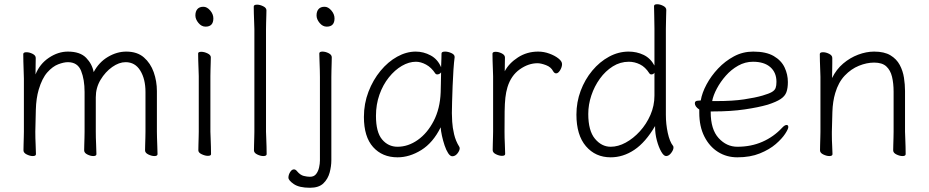

<svg xmlns="http://www.w3.org/2000/svg" viewBox="-20 -728 4394 908"><path d="M668 -293V-105Q668 -94 667.5 -76Q667 -58 666.5 -41.5Q666 -25 666 -17Q666 -5 681.5 2.5Q697 10 710 10Q725 10 725 1Q725 -11 724 -34Q723 -57 722.5 -78Q722 -99 722 -105V-297Q722 -344 707 -386.5Q692 -429 660.5 -456.5Q629 -484 577 -484Q533 -484 490.5 -459Q448 -434 423 -387Q416 -425 387.5 -454.5Q359 -484 301 -484Q255 -484 211.5 -455Q168 -426 148 -376Q148 -399 148.5 -420.5Q149 -442 149 -454Q149 -466 134 -473.5Q119 -481 105 -481Q90 -481 90 -472Q90 -461 90.5 -436.5Q91 -412 92 -389Q93 -366 93 -356V-105Q93 -98 92.5 -80Q92 -62 91.5 -43.5Q91 -25 91 -17Q91 -5 106.5 2.5Q122 10 135 10Q150 10 150 1Q150 -16 148.5 -45Q147 -74 147 -105Q148 -156 149.5 -209.5Q151 -263 163 -304Q179 -358 204 -386Q229 -414 255.5 -424Q282 -434 301 -434Q347 -434 363.5 -393Q380 -352 380 -293V-105Q380 -94 379.5 -76Q379 -58 378.5 -41.5Q378 -25 378 -17Q378 -5 393 2.5Q408 10 421 10Q436 10 436 1Q436 -16 434.5 -46.5Q433 -77 433 -105V-268Q433 -313 455.5 -350.5Q478 -388 510.5 -411Q543 -434 574 -434Q619 -434 643.5 -394Q668 -354 668 -293Z M952 -602Q989 -602 989 -641Q989 -661 974 -678.5Q959 -696 942 -696Q923 -696 913.5 -685Q904 -674 904 -655Q904 -637 918.5 -619.5Q933 -602 952 -602ZM920 -368V-105Q920 -98 919.5 -80Q919 -62 918.5 -43.5Q918 -25 918 -17Q918 -6 934 1.5Q950 9 963 9Q978 9 978 1Q978 -11 977.5 -34Q977 -57 976 -78Q975 -99 975 -105V-368Q975 -380 975.5 -398Q976 -416 976.5 -432.5Q977 -449 977 -457Q977 -468 961.5 -475.5Q946 -483 932 -483Q917 -483 917 -475Q917 -464 917.5 -442Q918 -420 919 -399Q920 -378 920 -368Z M1183 -590V-105Q1183 -98 1182.5 -80Q1182 -62 1181.5 -43.5Q1181 -25 1181 -17Q1181 -5 1196.5 2.5Q1212 10 1225 10Q1241 10 1241 1Q1241 -11 1240.5 -34Q1240 -57 1239 -78Q1238 -99 1238 -105V-590Q1238 -602 1238.5 -620Q1239 -638 1239.5 -654.5Q1240 -671 1240 -679Q1240 -691 1224.5 -698.5Q1209 -706 1196 -706Q1180 -706 1180 -697Q1180 -686 1180.5 -664Q1181 -642 1182 -621Q1183 -600 1183 -590Z M1525 -602Q1562 -602 1562 -641Q1562 -661 1547 -678.5Q1532 -696 1515 -696Q1496 -696 1486.5 -685Q1477 -674 1477 -655Q1477 -637 1491.5 -619.5Q1506 -602 1525 -602ZM1493 -364V31Q1493 46 1489 64Q1485 82 1475 95Q1465 108 1446 108Q1433 108 1416.5 104Q1400 100 1385 82Q1378 73 1370 73Q1360 73 1352 86Q1344 99 1344 112Q1344 125 1369.5 142.5Q1395 160 1446 160Q1488 160 1509.5 139Q1531 118 1539 88Q1547 58 1547 30V-364Q1547 -376 1547.5 -395Q1548 -414 1548.5 -431.5Q1549 -449 1549 -457Q1549 -469 1534 -476.5Q1519 -484 1505 -484Q1490 -484 1490 -475Q1490 -464 1491 -441Q1492 -418 1492.5 -396Q1493 -374 1493 -364Z M2130 -457V-459Q2130 -470 2114.5 -477Q2099 -484 2085 -484Q2068 -484 2068 -475Q2068 -468 2067.5 -450.5Q2067 -433 2066 -410Q2050 -448 2016.5 -466Q1983 -484 1946 -484Q1902 -484 1858.5 -460Q1815 -436 1779.5 -393Q1744 -350 1722.5 -294Q1701 -238 1701 -175Q1701 -81 1744.5 -32.5Q1788 16 1860 16Q1917 16 1972.5 -18.5Q2028 -53 2064 -126Q2065 -109 2070 -86Q2075 -63 2082.5 -40.5Q2090 -18 2099.5 -3.5Q2109 11 2119 11Q2133 11 2143.5 -2.5Q2154 -16 2154 -27Q2154 -30 2152 -34Q2135 -61 2127.5 -93Q2120 -125 2118.5 -152.5Q2117 -180 2117 -193Q2117 -211 2118 -246Q2119 -281 2120.5 -321.5Q2122 -362 2124.5 -398.5Q2127 -435 2130 -457ZM2066 -386Q2065 -361 2065 -333.5Q2065 -306 2064 -291Q2061 -214 2031 -156Q2001 -98 1955.5 -66Q1910 -34 1860 -34Q1816 -34 1787 -68.5Q1758 -103 1758 -180Q1758 -234 1774.5 -280.5Q1791 -327 1819 -362Q1847 -397 1880.5 -416.5Q1914 -436 1947 -436Q1970 -436 1995 -422.5Q2020 -409 2039 -380Q2042 -376 2048 -376Q2053 -376 2058.5 -379Q2064 -382 2066 -386Z M2312 -367V-106Q2312 -99 2311.5 -81Q2311 -63 2310.5 -44.5Q2310 -26 2310 -18Q2310 -6 2325.5 1.5Q2341 9 2354 9Q2369 9 2369 0Q2369 -17 2367.5 -46Q2366 -75 2366 -106Q2366 -163 2366.5 -201Q2367 -239 2370 -266Q2373 -293 2380 -316Q2397 -371 2438 -400Q2479 -429 2522 -429Q2538 -429 2562 -420Q2586 -411 2596 -391Q2602 -381 2610 -381Q2620 -381 2629 -396Q2638 -411 2638 -425Q2638 -438 2621 -451.5Q2604 -465 2578 -474.5Q2552 -484 2525 -484Q2472 -484 2429.5 -456.5Q2387 -429 2367 -391Q2367 -409 2367.5 -426.5Q2368 -444 2368 -456Q2368 -468 2353 -475.5Q2338 -483 2324 -483Q2309 -483 2309 -474Q2309 -463 2309.5 -441Q2310 -419 2311 -398Q2312 -377 2312 -367Z M3078 -132V-128Q3078 -95 3086.5 -63.5Q3095 -32 3107 -11Q3119 10 3130 10Q3143 10 3154 -4.5Q3165 -19 3165 -30Q3165 -36 3163 -38Q3147 -58 3138 -99.5Q3129 -141 3129 -185V-592Q3129 -618 3130 -643.5Q3131 -669 3131 -681Q3131 -693 3116 -700.5Q3101 -708 3088 -708Q3073 -708 3073 -699Q3073 -682 3074 -653Q3075 -624 3075 -593V-418Q3056 -453 3023.5 -468.5Q2991 -484 2953 -484Q2905 -484 2860.5 -460Q2816 -436 2781 -394Q2746 -352 2726 -298.5Q2706 -245 2706 -186Q2706 -89 2751 -36.5Q2796 16 2868 16Q2927 16 2980 -19.5Q3033 -55 3078 -132ZM3075 -384V-276Q3075 -228 3056 -184.5Q3037 -141 3006 -107Q2975 -73 2939 -53.5Q2903 -34 2868 -34Q2825 -34 2793.5 -72Q2762 -110 2762 -189Q2762 -233 2776.5 -276.5Q2791 -320 2817 -356Q2843 -392 2878 -414Q2913 -436 2954 -436Q2981 -436 3006.5 -423.5Q3032 -411 3051 -381Q3054 -376 3060 -376Q3070 -376 3075 -384Z M3341 -201H3353Q3436 -201 3501 -210.5Q3566 -220 3611 -233Q3651 -246 3671.5 -259.5Q3692 -273 3699 -292Q3706 -311 3706 -340Q3706 -376 3690.5 -409Q3675 -442 3639 -463Q3603 -484 3542 -484Q3493 -484 3451 -461.5Q3409 -439 3376 -404Q3343 -369 3321.5 -329Q3300 -289 3294 -253Q3294 -253 3289.5 -252.5Q3285 -252 3283 -252Q3266 -252 3266 -240Q3266 -224 3287 -210V-195Q3287 -130 3311 -82.5Q3335 -35 3375.5 -9.5Q3416 16 3467 16Q3528 16 3573.5 -2.5Q3619 -21 3648.5 -46.5Q3678 -72 3693 -95Q3708 -118 3708 -127Q3708 -137 3700 -137Q3691 -137 3679 -124Q3639 -81 3585.5 -57.5Q3532 -34 3467 -34Q3416 -34 3378.5 -75Q3341 -116 3341 -198ZM3369 -250H3348Q3353 -277 3370 -309Q3387 -341 3412.5 -370Q3438 -399 3471 -417.5Q3504 -436 3541 -436Q3594 -436 3623 -410.5Q3652 -385 3652 -341Q3652 -323 3648 -312Q3644 -301 3630.5 -293Q3617 -285 3586 -276Q3552 -266 3498.5 -258Q3445 -250 3369 -250Z M4206 -294V-105Q4206 -94 4205.5 -76Q4205 -58 4204.5 -41.5Q4204 -25 4204 -17Q4204 -5 4219.5 2.5Q4235 10 4248 10Q4263 10 4263 1Q4263 -11 4262.5 -34Q4262 -57 4261 -78Q4260 -99 4260 -105V-298Q4260 -328 4255 -360.5Q4250 -393 4235 -421Q4220 -449 4191 -466.5Q4162 -484 4114 -484Q4077 -484 4038.5 -469.5Q4000 -455 3967.5 -427.5Q3935 -400 3915 -359Q3915 -373 3915.5 -392Q3916 -411 3916 -428.5Q3916 -446 3916 -454Q3916 -466 3901 -473.5Q3886 -481 3872 -481Q3857 -481 3857 -472Q3857 -461 3857.5 -439Q3858 -417 3859 -396Q3860 -375 3860 -365V-105Q3860 -98 3859.5 -80Q3859 -62 3858.5 -43.5Q3858 -25 3858 -17Q3858 -5 3873.5 2.5Q3889 10 3902 10Q3917 10 3917 1Q3917 -14 3915.5 -38.5Q3914 -63 3914 -91V-105Q3915 -149 3916.5 -198.5Q3918 -248 3930 -288Q3945 -339 3975 -370.5Q4005 -402 4042 -417Q4079 -432 4114 -432Q4152 -432 4171.5 -414Q4191 -396 4198.5 -365Q4206 -334 4206 -294Z"/></svg>

Font: Klee One
Style: Regular
Weight: 400
Designer: Fontworks Inc.
Foundry: Fontworks Inc.
Version: Version 1.100